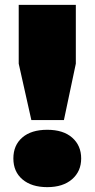

<svg xmlns="http://www.w3.org/2000/svg" viewBox="-20 -760 389 790"><path d="M109 -266 57 -498V-740H292V-498L243 -266ZM174.5 10Q110 10 72.5 -21.8Q35 -53.5 35 -108Q35 -162.5 71.8 -194.2Q108.5 -226 174.5 -226Q240.5 -226 277.2 -193.5Q314 -161 314 -108Q314 -55 276.5 -22.5Q239 10 174.5 10Z"/></svg>

Font: Encode Sans SemiExpanded SemiExpanded Black
Style: Regular
Weight: 900
Width: 6
Designer: Multiple Designers
Foundry: Impallari Type
Version: Version 3.000; ttfautohint (v1.8.3) -l 8 -r 50 -G 200 -x 14 